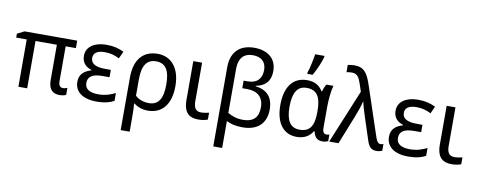

<svg xmlns="http://www.w3.org/2000/svg" viewBox="-80 -1208 4623 1850"><g transform="rotate(10 2231.5 -282.5)"><path d="M538 -62C513 -62 495 -77 495 -124V-463H595V-536H80L11 -501V-463H114V0H200V-463H409V-118C409 -33 446 10 516 10C546 10 570 3 581 -3V-72C571 -67 556 -62 538 -62Z M963 -315H909C821 -315 766 -338 766 -397C766 -447 804 -473 879 -473C938 -473 978 -458 1020 -438L1052 -508C1002 -532 952 -546 880 -546C765 -546 684 -494 684 -404C684 -339 721 -300 778 -282V-277C717 -259 665 -226 665 -146C665 -57 733 10 880 10C957 10 1011 -5 1050 -27V-104C1009 -83 955 -62 885 -62C808 -62 752 -85 752 -151C752 -212 797 -243 893 -243H963Z M1603 -268C1603 -448 1512 -546 1383 -546C1245 -546 1157 -457 1157 -275V240H1245V98C1245 38 1243 -13 1240 -35H1245C1281 -6 1330 10 1381 10C1518 10 1603 -87 1603 -268ZM1379 -472C1474 -472 1514 -405 1514 -268C1514 -133 1474 -63 1378 -63C1328 -63 1280 -79 1245 -112V-274C1245 -406 1288 -472 1379 -472Z M1817 -536H1731V-157C1731 -26 1792 10 1876 10C1910 10 1948 3 1967 -6V-73C1950 -68 1916 -62 1889 -62C1839 -62 1817 -94 1817 -158Z M2289 -765C2159 -765 2063 -696 2063 -535V240H2150V-24C2190 -3 2236 10 2308 10C2452 10 2537 -66 2537 -203C2537 -324 2478 -388 2364 -402V-406C2456 -422 2507 -478 2507 -574C2507 -701 2416 -765 2289 -765ZM2287 -692C2366 -692 2418 -652 2418 -570C2418 -489 2376 -435 2280 -435H2241V-361H2290C2385 -361 2450 -314 2450 -209C2450 -115 2404 -62 2299 -62C2237 -62 2192 -79 2150 -103V-531C2150 -656 2214 -692 2287 -692Z M2834 -606H2886C2919 -662 2956 -750 2967 -794V-805H2876C2868 -751 2851 -669 2834 -620ZM2836 10C2920 10 2964 -27 2993 -72H3000C3013 -10 3044 10 3091 10C3112 10 3135 3 3145 -3V-67C3139 -65 3126 -62 3117 -62C3095 -62 3078 -77 3078 -118V-326C3078 -397 3088 -491 3102 -536H3034C3019 -516 3009 -487 3003 -464H2998C2965 -518 2918 -546 2844 -546C2709 -546 2630 -447 2630 -266C2630 -83 2713 10 2836 10ZM2853 -63C2761 -63 2720 -131 2720 -265C2720 -400 2761 -472 2852 -472C2959 -472 2993 -400 2993 -267V-261C2993 -124 2954 -63 2853 -63Z M3155 0H3246L3358 -281C3379 -333 3398 -388 3409 -435H3412C3420 -396 3442 -324 3458 -276L3525 -72C3544 -13 3570 10 3619 10C3640 10 3660 5 3674 -2V-67C3667 -65 3655 -62 3646 -62C3624 -62 3609 -79 3597 -116L3436 -598C3398 -713 3365 -766 3266 -766C3244 -766 3220 -762 3203 -758V-687C3216 -690 3233 -693 3255 -693C3309 -693 3328 -658 3347 -601L3372 -526Z M4012 -315H3958C3870 -315 3815 -338 3815 -397C3815 -447 3853 -473 3928 -473C3987 -473 4027 -458 4069 -438L4101 -508C4051 -532 4001 -546 3929 -546C3814 -546 3733 -494 3733 -404C3733 -339 3770 -300 3827 -282V-277C3766 -259 3714 -226 3714 -146C3714 -57 3782 10 3929 10C4006 10 4060 -5 4099 -27V-104C4058 -83 4004 -62 3934 -62C3857 -62 3801 -85 3801 -151C3801 -212 3846 -243 3942 -243H4012Z M4296 -536H4210V-157C4210 -26 4271 10 4355 10C4389 10 4427 3 4446 -6V-73C4429 -68 4395 -62 4368 -62C4318 -62 4296 -94 4296 -158Z"/></g></svg>

Font: Noto Sans Thai
Style: Regular
Weight: 400
Designer: Monotype Design Team
Foundry: Monotype Imaging Inc.
Version: Version 1.901